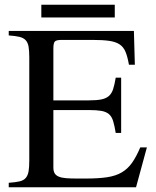

<svg xmlns="http://www.w3.org/2000/svg" viewBox="-20 -793 659 813"><path d="M155 -719V-773H466V-719ZM556 0H17V-19Q46 -21 63 -25Q80 -29 89 -39.5Q98 -50 101 -67.5Q104 -85 104 -114V-550Q104 -578 101 -595.5Q98 -613 88.5 -623Q79 -633 62 -637Q45 -641 17 -643V-662H547L551 -519H526Q520 -553 511.5 -573.5Q503 -594 486.5 -605Q470 -616 442.5 -620Q415 -624 372 -624H241Q220 -624 213 -618Q206 -612 206 -588V-368H357Q389 -368 409 -372Q429 -376 441 -386.5Q453 -397 459 -415.5Q465 -434 470 -464H493V-230H470Q465 -261 459 -280.5Q453 -300 441 -310Q429 -320 409 -323.5Q389 -327 357 -327H206V-84Q206 -68 211.5 -59Q217 -50 229 -45Q241 -40 260 -38.5Q279 -37 307 -37H343Q397 -37 433.5 -42.5Q470 -48 495.5 -63Q521 -78 539 -103.5Q557 -129 574 -169H602Z"/></svg>

Font: STIXGeneralUnicodeRegular
Style: Regular
Weight: 400
Designer: MicroPress Inc., with final additions and corrections provided by Coen Hoffman, Elsevier (retired)
Version: Version 1.1.0